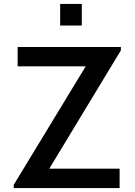

<svg xmlns="http://www.w3.org/2000/svg" viewBox="-20 -960 687 980"><path d="M287 -829.5V-940H397.5V-829.5ZM50 0V-16.5L417.5 -621.5H70V-720H597V-703L231.5 -99H590.5V0Z"/></svg>

Font: Cns Manrope SemBd
Style: Regular
Weight: 600
Designer: Mikhail Sharanda
Foundry: Mikhail Sharanda
Version: Version 4.504